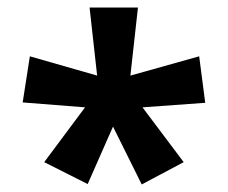

<svg xmlns="http://www.w3.org/2000/svg" viewBox="-20 -780 603 508"><path d="M97 -351 212 -293 279 -445 355 -292 466 -351 357 -496 523 -508 507 -631 325 -580 345 -760H217L237 -580L59 -631L40 -509L205 -496Z"/></svg>

Font: Noto Kufi Arabic
Style: Bold
Weight: 700
Designer: Monotype Design Team, David Williams, Khaled Hosny
Foundry: Google LLC
Version: Version 2.109